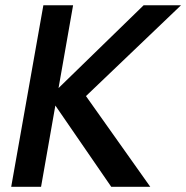

<svg xmlns="http://www.w3.org/2000/svg" viewBox="-20 -715 713 735"><path d="M405.8 0 191.9 -311 137.2 0H22.9L146 -694.8H259.8L204.1 -377.9L529.8 -694.8H672.9L309.1 -347.2L555.2 0Z"/></svg>

Font: Poppins Medium
Style: Italic
Weight: 500
Italic angle: -10°
Designer: Ninad Kale (Devanagari), Jonny Pinhorn (Latin)
Foundry: Indian Type Foundry
Version: Version 3.200;PS 1.000;hotconv 16.6.54;makeotf.lib2.5.65590